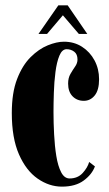

<svg xmlns="http://www.w3.org/2000/svg" viewBox="-20 -685 406 716"><path d="M211 11Q163.5 11 120.5 -18.8Q77.5 -48.5 50.8 -109.2Q24 -170 24 -263.5Q24 -339.5 43.8 -390.5Q63.5 -441.5 94.2 -472Q125 -502.5 158.2 -516Q191.5 -529.5 218.5 -529.5Q256.5 -529.5 286 -510.5Q315.5 -491.5 332.5 -459.8Q349.5 -428 349.5 -389.5Q349.5 -349 333.2 -329Q317 -309 292.5 -309Q267 -309 250.5 -326Q234 -343 234 -373.5Q234 -394.5 242.8 -409.5Q251.5 -424.5 260.2 -437Q269 -449.5 269 -463Q269 -483 256.8 -492.2Q244.5 -501.5 228.5 -501.5Q211.5 -501.5 201.5 -477.5Q191.5 -453.5 186.8 -416.2Q182 -379 180.8 -339Q179.5 -299 179.5 -267.5Q179.5 -227 181.8 -183.8Q184 -140.5 190 -103.2Q196 -66 208 -42.8Q220 -19.5 239.5 -19.5Q270 -19.5 288.5 -40Q307 -60.5 312.5 -81L334 -64.5Q323 -34.5 292.2 -11.8Q261.5 11 211 11ZM123.5 -558.5 197.5 -665H232.5L305.5 -558.5H274L214.5 -628L155.5 -558.5Z"/></svg>

Font: Imbue 50pt Black
Style: Regular
Weight: 900
Designer: Tyler Finck
Foundry: Etcetera Type Company
Version: Version 1.102; ttfautohint (v1.8.3)